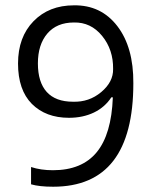

<svg xmlns="http://www.w3.org/2000/svg" viewBox="-20 -695 573 724"><path d="M255.3 -311.4Q316 -309.4 361.7 -347.8Q407.5 -386.2 406.5 -434.8Q407.5 -507.6 365 -559.7Q322.5 -611.7 258.8 -610.2Q194.1 -610.2 158.5 -568.5Q122.9 -526.8 122.9 -456Q122.9 -385.2 156.2 -348.3Q189.6 -311.4 255.3 -311.4ZM180.5 9.1Q128.4 9.1 97.1 0V-65.2Q133.5 -53.1 179.5 -53.1Q288.7 -53.1 344.5 -120.8Q400.4 -188.6 405.5 -328.1H399.9Q375.6 -290.7 334.2 -270.7Q292.7 -250.8 240.1 -250.8Q152.7 -250.8 100.1 -303.3Q48 -355.9 48 -455.5Q48 -555.1 106.4 -615Q164.8 -674.9 258.8 -674.9Q361 -676.4 422.4 -596.6Q483.8 -516.7 482.8 -381.2Q482.8 9.1 180.5 9.1Z"/></svg>

Font: KhulaRegular
Style: Regular
Weight: 400
Designer: Erin McLaughlin, Steve Matteson
Version: Version 1.001;PS 1.0;hotconv 1.0.72;makeotf.lib2.5.5900; ttf